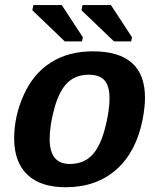

<svg xmlns="http://www.w3.org/2000/svg" viewBox="-20 -745 640 774"><path d="M244.6 9.8Q143.1 9.8 90.1 -41Q37.1 -91.8 37.1 -187Q37.1 -276.9 75.9 -362.8Q114.7 -448.7 185.5 -493.4Q256.3 -538.1 354 -538.1Q564.5 -538.1 564.5 -351.1Q564.5 -314 555.2 -264.6Q529.8 -133.3 449.2 -61.8Q368.7 9.8 244.6 9.8ZM421.4 -349.1Q421.4 -398.4 401.4 -421.1Q381.3 -443.8 337.9 -443.8Q285.6 -443.8 252.4 -411.9Q219.2 -379.9 199.7 -310.1Q180.2 -240.2 180.2 -184.6Q180.2 -84 261.2 -84Q314.5 -84 348.1 -116.7Q381.8 -149.4 401.6 -221.4Q421.4 -293.5 421.4 -349.1ZM308.6 -703.6 312.5 -724.6H427.2L512.2 -594.7L508.8 -578.1H439.5ZM110.4 -703.6 114.3 -724.6H229L314 -594.7L310.5 -578.1H241.2Z"/></svg>

Font: Liberation Mono
Style: Bold Italic
Weight: 700
Italic angle: -12°
Monospace: yes
Designer: Steve Matteson
Foundry: Ascender Corporation
Version: Version 2.1.5